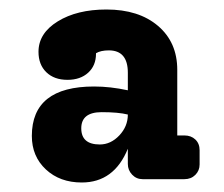

<svg xmlns="http://www.w3.org/2000/svg" viewBox="-20 -730 472 404"><path d="M368 -445Q382 -445 391 -436.5Q400 -428 400 -414V-384Q400 -371 391 -362Q382 -353 368 -353H280Q267 -353 258 -362.5Q249 -372 249 -385V-417Q220 -346 152 -346Q106 -346 76.5 -373.5Q47 -401 47 -444Q47 -548 178 -548Q212 -548 249 -540V-577Q249 -624 209 -624Q192 -624 182 -618V-617Q182 -592 165.5 -577Q149 -562 122 -562Q94 -562 77.5 -578Q61 -594 61 -621Q61 -660 101.5 -685Q142 -710 204 -710Q272 -710 312.5 -675.5Q353 -641 353 -583V-445ZM190 -426Q213 -426 231 -445Q249 -464 249 -489Q229 -494 194 -494Q151 -494 151 -460Q151 -426 190 -426Z"/></svg>

Font: Solway ExtraBold
Style: Regular
Weight: 800
Designer: Mariya V. Pigoulevskaya
Foundry: The Northern Block Ltd.
Version: Version 1.000;hotconv 1.0.109;makeotfexe 2.5.65596